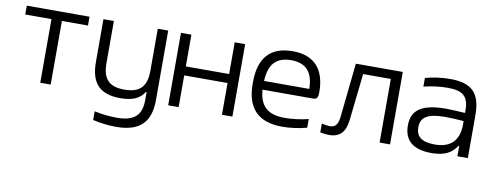

<svg xmlns="http://www.w3.org/2000/svg" viewBox="-61 -804 3316 1305"><g transform="rotate(10 1597.0 -151.5)"><path d="M218 0H290V-439H470V-500H37V-439H218Z M1013 -23V-500H941V-209C941 -100 894 -53 788 -53C684 -53 638 -100 638 -209V-500H566V-205C566 -57 631 9 772 9C854 9 906 -14 935 -62H941V-8C941 97 892 144 770 144C723 144 664 138 616 127V187C667 199 722 206 776 206C943 206 1013 131 1013 -23Z M1101 0H1173V-219H1472V0H1544V-500H1472V-281H1173V-500H1101Z M2097 -265C2097 -422 2022 -509 1872 -509C1717 -509 1641 -422 1641 -256V-244C1641 -77 1721 9 1889 9C1942 9 2003 1 2058 -14V-74C2011 -61 1943 -53 1894 -53C1778 -53 1722 -104 1714 -216H2062C2090 -216 2097 -229 2097 -265ZM1714 -276C1719 -392 1768 -447 1872 -447C1977 -447 2025 -388 2026 -276Z M2333 -114 2369 -439H2560V0H2632V-500H2308L2269 -129C2263 -70 2243 -51 2207 -51C2193 -51 2172 -54 2151 -59V2C2169 6 2195 9 2212 9C2288 9 2324 -34 2333 -114Z M2959 -509C2900 -509 2843 -501 2787 -486V-426C2842 -440 2900 -447 2951 -447C3055 -447 3097 -416 3097 -314V-299C3035 -303 2991 -305 2967 -305C2798 -305 2729 -255 2729 -148C2729 -44 2793 9 2919 9C3004 9 3057 -16 3092 -71H3097V0H3169V-296C3169 -449 3107 -509 2959 -509ZM2801 -148C2801 -220 2851 -249 2970 -249C3001 -249 3051 -247 3097 -243V-220C3097 -108 3040 -52 2931 -52C2839 -52 2801 -86 2801 -148Z"/></g></svg>

Font: LT Wave Text Light
Style: Regular
Weight: 300
Designer: Daniel Lyons
Version: Version 2.5 (Glyphs App)